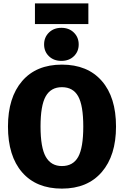

<svg xmlns="http://www.w3.org/2000/svg" viewBox="-20 -1094 730 1132"><path d="M501 -952H186V-1074H501ZM268.5 -902Q297 -930 342 -930Q387 -930 415.5 -902Q444 -874 444 -832Q444 -790 415.5 -762.5Q387 -735 342 -735Q297 -735 268.5 -762.5Q240 -790 240 -832Q240 -874 268.5 -902ZM664 -348Q664 -177 580 -79.5Q496 18 345 18Q194 18 110.5 -78Q27 -174 27 -348Q27 -519 110.5 -616Q194 -713 345 -713Q496 -713 580 -617Q664 -521 664 -348ZM345 -580Q280 -580 249.5 -526Q219 -472 219 -348Q219 -224 250 -169.5Q281 -115 345 -115Q411 -115 441 -169Q471 -223 471 -348Q471 -472 441 -526Q411 -580 345 -580Z"/></svg>

Font: FiraGO ExtraBold
Style: Regular
Weight: 800
Designer: bBox Type
Foundry: bBox Type GmbH
Version: Version 1.001;PS 001.001;hotconv 1.0.88;makeotf.lib2.5.64775